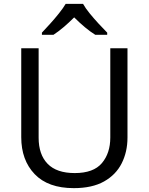

<svg xmlns="http://www.w3.org/2000/svg" viewBox="-20 -964 771 994"><path d="M640 -252Q640 -178 610 -118.5Q580 -59 518.5 -24.5Q457 10 362 10Q229 10 159.5 -62.5Q90 -135 90 -254V-714H180V-251Q180 -164 226.5 -116Q273 -68 367 -68Q464 -68 507.5 -119.5Q551 -171 551 -252V-714H640ZM410 -944Q422 -922 444.5 -894.5Q467 -867 491.5 -840.5Q516 -814 535 -795V-784H473Q447 -800 419 -823.5Q391 -847 364 -874Q337 -847 310 -824Q283 -801 257 -784H197V-795Q216 -815 239.5 -841Q263 -867 285 -894.5Q307 -922 320 -944Z"/></svg>

Font: Noto Sans Kaithi
Style: Regular
Weight: 400
Designer: Monotype Design Team
Foundry: Monotype Imaging Inc.
Version: Version 2.005; ttfautohint (v1.8.4.7-5d5b)